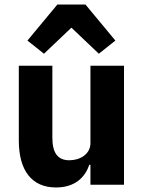

<svg xmlns="http://www.w3.org/2000/svg" viewBox="-20 -815 636 847"><path d="M233 -795 101 -636 174 -578 295 -693 416 -578 489 -636 357 -795ZM379 0H527V-525H379V-184C379 -134 332 -108 286 -108C232 -108 211 -144 211 -208V-525H63V-195C63 -63 120 12 227 12C313 12 356 -35 374 -88H379Z"/></svg>

Font: IBM Plex Thai Looped
Style: Bold
Weight: 700
Designer: Mike Abbink, Paul van der Laan, Pieter van Rosmalen, Ben Mitchell, Mark Frömberg
Foundry: Bold Monday
Version: Version 1.0